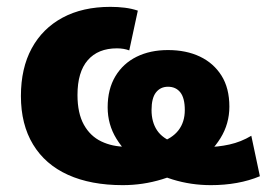

<svg xmlns="http://www.w3.org/2000/svg" viewBox="-20 -529 779 560"><path d="M338 11Q245 11 178.5 -19Q112 -49 76.5 -107.5Q41 -166 41 -249Q41 -330 72.5 -388Q104 -446 162.5 -477.5Q221 -509 302 -509Q324 -509 344 -506.5Q364 -504 382 -498L357 -382Q349 -385 340 -386.5Q331 -388 321 -388Q266 -388 236 -353.5Q206 -319 206 -252Q206 -199 224.5 -165.5Q243 -132 275.5 -116.5Q308 -101 348 -101Q407 -101 444.5 -113Q482 -125 500.5 -149Q519 -173 519 -208Q519 -243 506 -259.5Q493 -276 470 -276Q448 -276 435 -259.5Q422 -243 422 -208Q422 -173 438 -149Q454 -125 489 -112.5Q524 -100 580 -100Q615 -100 649 -107.5Q683 -115 713 -133L738 -15Q707 -2 671 4.5Q635 11 595 11Q537 11 483.5 -5.5Q430 -22 387.5 -52.5Q345 -83 319.5 -124.5Q294 -166 294 -216Q294 -269 316.5 -306.5Q339 -344 378.5 -363.5Q418 -383 470 -383Q523 -383 563 -364Q603 -345 626 -308.5Q649 -272 649 -218Q649 -168 623 -126Q597 -84 552.5 -53.5Q508 -23 452.5 -6Q397 11 338 11Z"/></svg>

Font: Nunito Sans 10pt SemiCondensed Black
Style: Regular
Weight: 900
Width: 4
Designer: Vernon Adams
Foundry: Vernon Adams
Version: Version 3.101;gftools[0.9.27]